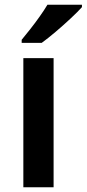

<svg xmlns="http://www.w3.org/2000/svg" viewBox="-20 -786 364 806"><path d="M205 0H78V-542H205ZM324 -756Q307 -737 276.5 -708.5Q246 -680 213 -652Q180 -624 155 -606H71V-619Q86 -637 106.5 -663Q127 -689 146.5 -716.5Q166 -744 179 -766H324Z"/></svg>

Font: Noto Sans Canadian Aboriginal SemiBold
Style: Regular
Weight: 600
Designer: Monotype Design Team, Typotheque's Kevin King
Foundry: Monotype Imaging Inc.
Version: Version 2.004; ttfautohint (v1.8.4.7-5d5b)